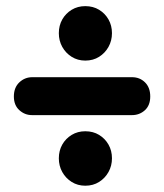

<svg xmlns="http://www.w3.org/2000/svg" viewBox="-20 -654 532 623"><path d="M256.7 -457.4Q232.1 -457.4 212.6 -469.6Q193.2 -481.8 182 -501.9Q170.9 -522 170.9 -546.3Q170.9 -571.1 182 -590.8Q193.2 -610.5 212.6 -622.3Q232.1 -634.1 256.7 -634.1Q282.1 -634.1 301.5 -622.3Q320.9 -610.5 332.1 -590.8Q343.3 -571.1 343.3 -546.3Q343.3 -522 332.1 -501.9Q320.9 -481.8 301.5 -469.6Q282.1 -457.4 256.7 -457.4ZM25 -341Q25 -370 42.8 -386.8Q60.5 -403.5 84.5 -403.5H408.5Q433.5 -403.5 450.5 -386.8Q467.5 -370 467.5 -341Q467.5 -312 450 -296.2Q432.5 -280.5 408.5 -280.5H83.5Q60.5 -280.5 42.8 -296.5Q25 -312.5 25 -341ZM256.7 -51.4Q232.1 -51.4 212.6 -63.6Q193.2 -75.8 182 -95.9Q170.9 -116 170.9 -140.3Q170.9 -165.1 182 -184.8Q193.2 -204.5 212.6 -216.3Q232.1 -228.1 256.7 -228.1Q282.1 -228.1 301.5 -216.3Q320.9 -204.5 332.1 -184.8Q343.3 -165.1 343.3 -140.3Q343.3 -116 332.1 -95.9Q320.9 -75.8 301.5 -63.6Q282.1 -51.4 256.7 -51.4Z"/></svg>

Font: Fraunces 144pt S100 Black
Style: Regular
Weight: 900
Version: Version 1.000